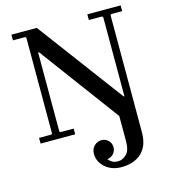

<svg xmlns="http://www.w3.org/2000/svg" viewBox="-132 -775 1012 1141"><g transform="rotate(-15 374.0 -205.0)"><path d="M45 0V-35H120L126 -41V-629L120 -635H45V-670H201L594 -143H599V-629L593 -635H512V-670H717V-635H650L644 -629V89Q644 140 629 173Q614 206 589 225Q564 244 534.5 252Q505 260 476 260Q433 260 401.5 243.5Q370 227 352.5 200Q335 173 335 143Q335 111 354.5 92.5Q374 74 399 74Q424 74 441 91Q458 108 458 133Q458 156 442.5 173Q427 190 404 192Q414 205 428 213Q442 221 463 221Q491 221 515 198Q539 175 539 118V-37L176 -527H171V-41L177 -35H258V0Z"/></g></svg>

Font: Brygada 1918 Medium
Style: Regular
Weight: 500
Designer: Mateusz Machalski | Borys Kosmynka | Przemek Hoffer
Foundry: NIEPODLEGLA 2018
Version: Version 3.006